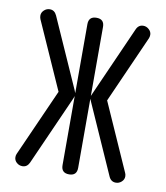

<svg xmlns="http://www.w3.org/2000/svg" viewBox="-69 -630 595 689"><g transform="rotate(10 228.0 -286.0)"><path d="M428.5 -27.6Q428.5 -16.1 419.3 -7.9Q410.2 0.2 398.7 0.2Q381.1 0.2 373.3 -17.1L261.2 -269.5Q259.5 -272.9 256.6 -280.3V-28.6Q256.6 0 228.3 0Q199.7 0 199.7 -28.6V-280.3Q199.2 -279.1 195.6 -269.5L83.3 -17.1Q75.2 0.2 58.1 0.2Q46.1 0.2 37.1 -7.9Q28.1 -16.1 28.1 -27.6Q28.1 -34.2 30.5 -39.6L139.9 -285.2L30.5 -530.8Q28.1 -537.1 28.1 -543.7Q28.1 -554.7 37.1 -563.1Q46.1 -571.5 58.1 -571.5Q75.2 -571.5 83.3 -553.7L195.6 -301.3Q197.3 -298.1 199.7 -290.8V-542.2Q199.7 -570.6 228.3 -570.6Q256.6 -570.6 256.6 -542.2V-290.8Q257.1 -291.7 261.2 -301.3L373.3 -553.7Q381.1 -571.5 398.7 -571.5Q410.2 -571.5 419.3 -563.1Q428.5 -554.7 428.5 -543.7Q428.5 -537.1 426 -530.8L316.9 -285.2L426 -39.6Q428.5 -34.2 428.5 -27.6Z"/></g></svg>

Font: EnergyBar
Style: Regular
Weight: 400
Italic angle: -10°
Version: 1.0 2000-03-28